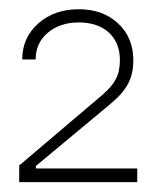

<svg xmlns="http://www.w3.org/2000/svg" viewBox="-20 -853 323 405"><path d="M269.5 -468.8V-497.6H55.7V-502.9L212.4 -633.3C248 -663.1 261.2 -687.5 261.2 -726.1C261.2 -757.8 250.5 -783.7 229 -803.7C207.5 -823.7 180.2 -833.5 146.5 -833.5C111.8 -833.5 83.5 -823.7 61 -803.7C38.1 -783.7 26.9 -758.3 26.9 -727.5H55.2C55.2 -751 64 -770 81.1 -784.2C98.1 -798.3 119.6 -805.7 146.5 -805.7C198.7 -805.7 232.9 -775.9 232.9 -726.6C232.9 -694.8 223.1 -676.3 195.3 -652.3L20.5 -503.9V-468.8Z"/></svg>

Font: Estedad Thin
Style: Regular
Weight: 100
Designer: Amin Abedi
Version: Version 7.3